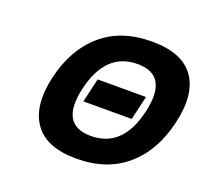

<svg xmlns="http://www.w3.org/2000/svg" viewBox="-125 -877 1116 1038"><g transform="rotate(20 433.0 -357.5)"><path d="M374 -432H652L620 -294H342ZM141 -359Q182 -533 294 -629Q406 -725 581 -725Q756 -725 824 -628.5Q892 -532 851 -358Q811 -184 698.5 -87Q586 10 411 10Q237 10 169 -87.5Q101 -185 141 -359ZM549 -584Q367 -584 314 -358Q262 -132 443 -132Q626 -132 678 -358Q730 -584 549 -584Z"/></g></svg>

Font: Passageway
Style: BdIt
Weight: 700
Foundry: Ascender Corporation
Version: Version 1.11